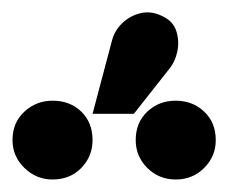

<svg xmlns="http://www.w3.org/2000/svg" viewBox="-48 -919 365 307"><path d="M100 -695Q100 -723 82 -740.5Q64 -758 36 -758Q10 -758 -9 -740.5Q-28 -723 -28 -695Q-28 -669 -9 -650.5Q10 -632 36 -632Q64 -632 82 -650.5Q100 -669 100 -695ZM297 -695Q297 -723 278.5 -740.5Q260 -758 233 -758Q206 -758 187.5 -740.5Q169 -723 169 -695Q169 -669 187.5 -650.5Q206 -632 233 -632Q260 -632 278.5 -650.5Q297 -669 297 -695ZM222 -808Q232 -820 235.5 -836.5Q239 -853 234 -869Q229 -885 212 -893Q194 -902 177 -898Q160 -894 147.5 -882Q135 -870 131 -854L100 -737H166Z"/></svg>

Font: Advent Pro ExtraBold
Style: Regular
Weight: 800
Designer: VivaRado, Andreas Kalpakidis
Foundry: VivaRado, Andreas Kalpakidis
Version: Version 3.000